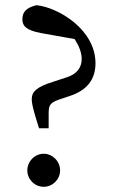

<svg xmlns="http://www.w3.org/2000/svg" viewBox="-20 -705 454 738"><path d="M148 13C183 13 211 -16 211 -50C211 -84 183 -114 148 -114C113 -114 85 -84 85 -50C85 -16 113 13 148 13ZM347 -462C347 -592 203 -677 120 -685C84 -676 66 -661 66 -631C66 -607 78 -589 137 -578L322 -545L213 -616C254 -579 294 -527 294 -478C294 -444 274 -420 237 -408L182 -390C122 -371 102 -353 102 -324C102 -312 105 -294 117 -254L130 -212H167V-269C167 -302 172 -311 215 -325L248 -336C315 -358 347 -400 347 -462Z"/></svg>

Font: Source Serif Variable
Style: Regular
Weight: 389
Designer: Frank Grießhammer
Foundry: Adobe Systems Incorporated
Version: Version 3.001;hotconv 1.0.111;makeotfexe 2.5.65597